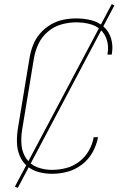

<svg xmlns="http://www.w3.org/2000/svg" viewBox="-20 -832 616 928"><path d="M232 8Q269 8 306.5 -2Q344 -12 376.5 -37Q409 -62 428 -97Q447 -132 454 -169H433Q427 -135 409.5 -104Q392 -73 362.5 -50.5Q333 -28 299 -19.5Q265 -11 232 -11Q194 -11 160.5 -23.5Q127 -36 107 -65.5Q87 -95 84 -131.5Q81 -168 87 -205L144 -550Q150 -586 166 -620Q182 -654 211.5 -679Q241 -704 277 -714Q313 -724 348 -724Q381 -724 412 -716.5Q443 -709 465.5 -688.5Q488 -668 497 -637Q506 -606 500 -574Q500 -571 499 -568H520L521 -575Q527 -611 517 -645.5Q507 -680 481 -703Q455 -726 420 -734.5Q385 -743 348 -743Q317 -743 285.5 -736.5Q254 -730 225 -713Q196 -696 174 -670.5Q152 -645 140 -614.5Q128 -584 123 -553L66 -208Q61 -175 62 -142Q63 -109 75 -79.5Q87 -50 111 -29.5Q135 -9 166.5 -0.5Q198 8 232 8ZM66 76 533 -806 520 -812 52 70Z"/></svg>

Font: Iosevka Sparkle Thin Oblique
Style: Regular
Weight: 100
Italic angle: -9°
Designer: Belleve Invis
Foundry: Belleve Invis
Version: Version 4.5.0; ttfautohint (v1.8.3)